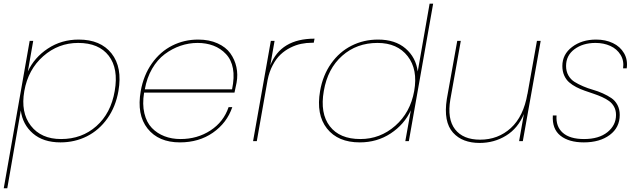

<svg xmlns="http://www.w3.org/2000/svg" viewBox="-27 -760 3451 1034"><path d="M123 -375Q157.7 -450.2 230.7 -498.5Q303.7 -546.9 397 -546.9Q514.6 -546.9 573.7 -472.2Q632.8 -397.5 610.8 -270Q596.2 -185.5 551.5 -122.3Q506.8 -59.1 441.4 -26.1Q376 6.8 298.8 6.8Q206.1 6.8 150.4 -41.3Q94.7 -89.4 85 -165L12.2 253.9H-6.8L132.8 -540H151.9ZM590.8 -270Q611.8 -390.6 558.6 -459.7Q505.4 -528.8 394 -528.8Q287.1 -528.8 205.8 -457.3Q124.5 -385.7 104 -270Q83.5 -154.3 139.2 -82.8Q194.8 -11.2 301.8 -11.2Q413.6 -11.2 491.9 -80.6Q570.3 -149.9 590.8 -270Z M1037.1 -528.8Q989.7 -528.8 944.8 -513.4Q899.9 -498 860.4 -468.5Q820.8 -439 792.2 -389.9Q763.7 -340.8 752.9 -278.8H1222.7Q1236.3 -343.8 1227.5 -391.1Q1218.8 -438.5 1189.9 -469Q1161.1 -499.5 1122.3 -514.2Q1083.5 -528.8 1037.1 -528.8ZM1224.1 -183.1Q1194.8 -97.7 1119.6 -45.4Q1044.4 6.8 941.9 6.8Q827.1 6.8 767.8 -67.6Q708.5 -142.1 731 -270Q746.1 -355 791 -418.5Q835.9 -481.9 900.4 -514.4Q964.8 -546.9 1040 -546.9Q1099.6 -546.9 1144.5 -526.6Q1189.5 -506.3 1213.4 -472.9Q1237.3 -439.5 1246.1 -398.9Q1254.9 -358.4 1247.1 -314.9Q1239.3 -274.9 1235.8 -261.2H749Q738.8 -198.7 750.5 -149.7Q762.2 -100.6 790.8 -71Q819.3 -41.5 858.6 -26.4Q897.9 -11.2 944.8 -11.2Q1035.6 -11.2 1106.4 -57.4Q1177.2 -103.5 1204.1 -183.1Z M1356 0H1335.9L1431.6 -540H1451.7L1428.7 -408.2Q1484.9 -551.8 1667 -551.8L1662.6 -529.8H1653.8Q1623.5 -529.8 1595 -523.9Q1566.4 -518.1 1537.1 -503.4Q1507.8 -488.8 1484.1 -466.6Q1460.4 -444.3 1441.7 -408.9Q1422.9 -373.5 1414.1 -329.1Z M1696.8 -270Q1711.4 -354.5 1756.1 -417.7Q1800.8 -481 1866.2 -513.9Q1931.6 -546.9 2008.8 -546.9Q2101.6 -546.9 2157.2 -498.8Q2212.9 -450.7 2222.7 -375L2286.6 -740.2H2305.7L2174.8 0H2155.8L2185.5 -166Q2150.4 -89.8 2077.1 -41.5Q2003.9 6.8 1910.6 6.8Q1793 6.8 1733.9 -67.9Q1674.8 -142.6 1696.8 -270ZM2005.9 -528.8Q1894 -528.8 1815.7 -459.5Q1737.3 -390.1 1716.8 -270Q1695.8 -149.4 1749 -80.3Q1802.2 -11.2 1913.6 -11.2Q2020.5 -11.2 2101.8 -82.8Q2183.1 -154.3 2203.6 -270Q2224.1 -385.7 2168.5 -457.3Q2112.8 -528.8 2005.9 -528.8Z M2884.8 -540 2788.6 0H2768.6L2794.4 -146Q2762.7 -69.3 2698.7 -29.8Q2634.8 9.8 2555.7 9.8Q2510.3 9.8 2474.4 -3.7Q2438.5 -17.1 2412.6 -45.9Q2386.7 -74.7 2378.2 -119.6Q2369.6 -164.6 2379.4 -227.1L2435.5 -540H2454.6L2398.4 -225.1Q2380.4 -119.6 2423.6 -63.7Q2466.8 -7.8 2558.6 -7.8Q2655.3 -7.8 2723.9 -70.3Q2792.5 -132.8 2813.5 -254.9V-252.9L2864.7 -540Z M3310.5 -141.1Q3310.5 -73.2 3256.8 -33.2Q3203.1 6.8 3117.2 6.8Q3036.6 6.8 2991.2 -29.3Q2945.8 -65.4 2950.2 -138.2H2970.2Q2965.8 -78.6 3003.9 -44.9Q3042 -11.2 3118.2 -11.2Q3198.2 -11.2 3244.4 -48.3Q3290.5 -85.4 3290.5 -141.1Q3290.5 -165.5 3280.5 -184.3Q3270.5 -203.1 3253.9 -215.3Q3237.3 -227.5 3215.6 -237.3Q3193.8 -247.1 3169.9 -255.1Q3146 -263.2 3122.1 -271.5Q3098.1 -279.8 3076.4 -291Q3054.7 -302.2 3038.1 -316.7Q3021.5 -331.1 3011.5 -353.5Q3001.5 -376 3001.5 -404.8Q3001.5 -467.3 3054 -507.1Q3106.4 -546.9 3183.6 -546.9Q3233.9 -546.9 3273.4 -528.1Q3313 -509.3 3333.7 -473.6Q3354.5 -438 3348.1 -392.1H3328.6Q3334.5 -433.1 3314.9 -464.8Q3295.4 -496.6 3259.8 -512.7Q3224.1 -528.8 3180.2 -528.8Q3112.3 -528.8 3066.9 -495.1Q3021.5 -461.4 3021.5 -404.8Q3021.5 -376 3033.9 -354Q3046.4 -332 3066.7 -319.3Q3086.9 -306.6 3113 -295.4Q3139.2 -284.2 3166 -276.6Q3192.9 -269 3219 -257.3Q3245.1 -245.6 3265.4 -231.9Q3285.6 -218.3 3298.1 -195.1Q3310.5 -171.9 3310.5 -141.1Z"/></svg>

Font: SVN-Poppins Thin
Style: Italic
Weight: 100
Italic angle: -10°
Designer: Ninad Kale (Devanagari), Jonny Pinhorn (Latin)
Foundry: Indian Type Foundry
Version: Version 3.002 2017